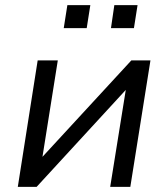

<svg xmlns="http://www.w3.org/2000/svg" viewBox="-20 -724 651 744"><path d="M49 0 126 -490H204L141 -94H124L489 -490H563L485 0H407L471 -398H488L122 0ZM410 -615 423 -704H513L499 -615ZM227 -615 241 -704H330L316 -615Z"/></svg>

Font: Nunito Sans 10pt
Style: Italic
Weight: 400
Italic angle: -9°
Designer: Vernon Adams
Foundry: Vernon Adams
Version: Version 3.101;gftools[0.9.27]